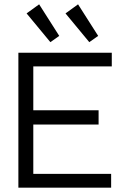

<svg xmlns="http://www.w3.org/2000/svg" viewBox="-20 -868 603 888"><path d="M65 0V-624H497V-561H134V-358H436V-292H134V-64H494V0ZM213 -673 103 -806 161 -848 254 -702ZM393 -673 283 -806 341 -848 434 -702Z"/></svg>

Font: Inconsolata SemiExpanded Thin
Style: Regular
Weight: 100
Width: 6
Monospace: yes
Designer: Raph Levien, Cyreal, Brenton Simpson
Foundry: Raph Levien, Cyreal, Google
Version: Version 3.100; ttfautohint (v1.8.4.7-5d5b)